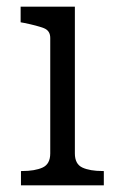

<svg xmlns="http://www.w3.org/2000/svg" viewBox="-20 -557 365 577"><path d="M205 -537V-96Q205 -64 227.5 -53.5Q250 -43 289 -43H292V0H43V-43H46Q85 -43 108 -53.5Q131 -64 131 -96V-443Q131 -465 111.5 -472.5Q92 -480 53 -488L42 -490V-537Z"/></svg>

Font: Roboto Serif Light
Style: Regular
Weight: 300
Designer: Greg Gazdowicz
Foundry: Commercial Type
Version: Version 1.008